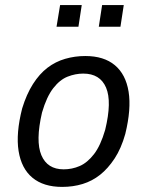

<svg xmlns="http://www.w3.org/2000/svg" viewBox="-20 -725 578 754"><path d="M224 9Q151 9 107.5 -27Q64 -63 53 -132Q42 -201 67 -299Q84 -355 109.5 -395Q135 -435 166.5 -459Q198 -483 236 -494Q274 -505 315 -505Q388 -505 431 -469Q474 -433 485 -365Q496 -297 472 -199Q456 -142 430 -102.5Q404 -63 373 -38.5Q342 -14 304.5 -2.5Q267 9 224 9ZM230 -60Q263 -60 293 -73Q323 -86 349 -119.5Q375 -153 393 -215Q420 -326 396.5 -381Q373 -436 307 -436Q276 -436 245.5 -424Q215 -412 189 -378.5Q163 -345 145 -283Q119 -171 142.5 -115.5Q166 -60 230 -60ZM368 -620 381 -705H466L453 -620ZM202 -620 216 -705H301L288 -620Z"/></svg>

Font: Nunito Sans 7pt Condensed
Style: Italic
Weight: 400
Width: 3
Italic angle: -9°
Designer: Vernon Adams
Foundry: Vernon Adams
Version: Version 3.101;gftools[0.9.27]